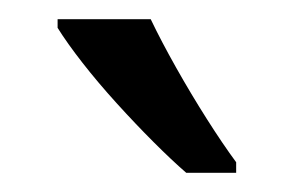

<svg xmlns="http://www.w3.org/2000/svg" viewBox="-20 -786 306 200"><path d="M137 -766Q148 -743 163.5 -715.5Q179 -688 195.5 -662Q212 -636 226 -617V-606H174Q159 -619 140 -638Q121 -657 101.5 -678.5Q82 -700 66 -720.5Q50 -741 40 -757V-766Z"/></svg>

Font: Noto Sans Devanagari ExtraCondensed
Style: Regular
Weight: 400
Width: 2
Designer: Jelle Bosma - Monotype Design Team
Foundry: Monotype Imaging Inc.
Version: Version 2.006